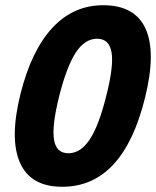

<svg xmlns="http://www.w3.org/2000/svg" viewBox="-20 -705 597 735"><path d="M218.3 10Q97.5 10 56.7 -81.7Q15.8 -173.3 58.3 -345Q100 -511.7 180.4 -598.3Q260.8 -685 375 -685Q496.7 -685 537.5 -594.6Q578.3 -504.2 535 -330Q450.8 10 218.3 10ZM241.7 -118.3Q288.3 -118.3 323.3 -170.8Q358.3 -223.3 386.7 -337.5Q415.8 -451.7 407.1 -504.2Q398.3 -556.7 351.7 -556.7Q305 -556.7 270.4 -504.2Q235.8 -451.7 206.7 -337.5Q178.3 -223.3 186.7 -170.8Q195 -118.3 241.7 -118.3Z"/></svg>

Font: Funnel Sans ExtraBold
Style: Italic
Weight: 800
Italic angle: -14.036°
Version: Version 1.000; Beta; Release 5; Build 24; ttfautohint (v1.8.